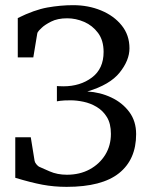

<svg xmlns="http://www.w3.org/2000/svg" viewBox="-20 -707 586 743"><path d="M506.8 -188Q506.8 -89.8 440.7 -36.9Q374.5 16.1 237.8 16.1Q189 16.1 144.5 7.8Q100.1 -0.5 39.1 -19V-175.8H99.1L113.8 -85Q114.7 -78.6 120.6 -71.5Q126.5 -64.5 130.9 -62Q142.1 -57.1 171.9 -43.9Q201.7 -30.8 238.8 -30.8Q288.6 -30.8 326.9 -51.5Q365.2 -72.3 387.2 -107.9Q409.2 -143.6 409.2 -189Q409.2 -228.5 393.8 -253.7Q378.4 -278.8 354.2 -293.2Q330.1 -307.6 303.2 -313.2Q276.4 -318.8 253.9 -318.8Q226.1 -318.8 213.1 -316.9Q200.2 -314.9 200.2 -314.9V-374Q200.2 -374 208.7 -373.5Q217.3 -373 225.1 -373Q290.5 -373 335.7 -407Q380.9 -440.9 380.9 -505.9Q380.9 -550.8 359.4 -579.6Q337.9 -608.4 305.7 -622.3Q273.4 -636.2 240.2 -636.2Q202.6 -636.2 177.5 -623.3Q152.3 -610.4 141.1 -599.1Q137.7 -595.7 131.3 -589.4Q125 -583 124 -576.2L108.9 -484.9H48.8V-637.2Q112.8 -668.9 163.6 -678Q214.4 -687 263.2 -687Q321.8 -687 371.3 -666.5Q420.9 -646 450.9 -608.6Q481 -571.3 481 -520Q481 -473.6 443.1 -426.3Q405.3 -378.9 317.9 -353Q367.7 -350.1 410.6 -329.8Q453.6 -309.6 480.2 -273.9Q506.8 -238.3 506.8 -188Z"/></svg>

Font: Charis
Style: Regular
Weight: 400
Designer: Walt Agee, Miriam Martin, Annie Olsen, Victor Gaultney, Lorna Priest, Alan Ward, Bob Hallissy, Martin Hosken, Sharon Cor
Foundry: SIL Global
Version: Version 7.000